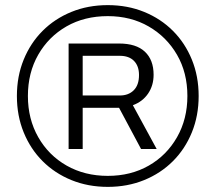

<svg xmlns="http://www.w3.org/2000/svg" viewBox="-20 -718 842 750"><path d="M401 12Q324 12 259 -14.5Q194 -41 146.5 -88.5Q99 -136 72.5 -201Q46 -266 46 -343Q46 -420 72.5 -485Q99 -550 146.5 -597.5Q194 -645 259 -671.5Q324 -698 401 -698Q478 -698 543 -671.5Q608 -645 655.5 -597.5Q703 -550 729.5 -485Q756 -420 756 -343Q756 -266 729.5 -201Q703 -136 655.5 -88.5Q608 -41 543 -14.5Q478 12 401 12ZM401 -31Q491 -31 561 -71Q631 -111 671.5 -182Q712 -253 712 -343Q712 -434 671.5 -504Q631 -574 561 -614.5Q491 -655 401 -655Q310 -655 240 -615Q170 -575 129.5 -504.5Q89 -434 89 -343Q89 -253 129.5 -182Q170 -111 240.5 -71Q311 -31 401 -31ZM248 -136V-548H445Q512 -548 546 -516Q580 -484 580 -426Q580 -384 558.5 -352.5Q537 -321 499 -307L592 -136H531L445 -297H303V-136ZM303 -345H448Q482 -345 502.5 -365.5Q523 -386 523 -425Q523 -460 503.5 -480Q484 -500 448 -500H303Z"/></svg>

Font: Archivo SemiExpanded Light
Style: Regular
Weight: 300
Width: 6
Designer: Hector Gatti
Foundry: Omnibus-Type
Version: Version 2.001